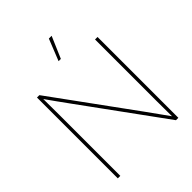

<svg xmlns="http://www.w3.org/2000/svg" viewBox="-256 -1080 1222 1222"><g transform="rotate(-45 354.5 -469.5)"><path d="M82 0V-727.5H103.5L505.4 -175.3Q530.8 -140.1 555.4 -105.5Q580.1 -70.8 605.5 -35.6Q605.5 -70.8 605 -105.5Q604.5 -140.1 604.5 -175.3V-727.5H627V0H605.5L204.6 -551.3Q178.7 -586.4 153.8 -621.6Q128.9 -656.7 103.5 -692.4Q103.5 -656.7 104 -621.6Q104.5 -586.4 104.5 -551.3V0ZM342.8 -793.9 400.9 -939.5H425.8L363.3 -793.9Z"/></g></svg>

Font: Inter Display Thin
Style: Regular
Weight: 100
Designer: Rasmus Andersson
Foundry: rsms
Version: Version 4.000;git-a52131595